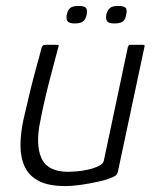

<svg xmlns="http://www.w3.org/2000/svg" viewBox="-20 -623 529 647"><path d="M200 4Q144 4 111 -13Q78 -30 63.5 -61Q49 -92 49 -132.5Q49 -173 59 -220Q70 -268 81.5 -315.5Q93 -363 104 -402Q115 -441 120 -462Q123 -469 126 -470.5Q129 -472 136 -472H168Q175 -472 177 -471Q179 -470 176 -462Q174 -455 167.5 -430Q161 -405 151.5 -369.5Q142 -334 132.5 -293.5Q123 -253 116 -216Q99 -137 119.5 -90.5Q140 -44 210 -44Q219 -44 238 -45.5Q257 -47 277 -51.5Q297 -56 312.5 -63.5Q328 -71 330 -82L411 -465Q413 -468 414 -470Q415 -472 417 -472H462Q464 -472 466 -471Q468 -470 467 -466L378 -48Q376 -36 369 -31Q362 -26 342 -19Q334 -16 309.5 -10.5Q285 -5 255 -0.5Q225 4 200 4ZM272 -573Q269 -559 260.5 -551.5Q252 -544 232 -544Q213 -544 207.5 -551.5Q202 -559 205 -573Q208 -589 216.5 -596Q225 -603 244 -603Q265 -603 270 -596Q275 -589 272 -573ZM405 -573Q403 -559 395 -551.5Q387 -544 365 -544Q346 -544 341 -551.5Q336 -559 338 -573Q342 -589 350.5 -596Q359 -603 378 -603Q399 -603 404 -596Q409 -589 405 -573Z"/></svg>

Font: Glory Thin Light
Style: Italic
Weight: 300
Italic angle: -12°
Version: Version 1.011